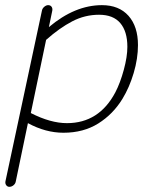

<svg xmlns="http://www.w3.org/2000/svg" viewBox="-20 -514 594 742"><path d="M16.1 208Q8.8 208 4.2 201.9Q-0.5 195.8 1 187L142.1 -473.1Q143.6 -481.4 151.1 -487.8Q158.7 -494.1 166 -494.1Q174.8 -494.1 179.2 -488Q183.6 -481.9 182.1 -473.1L168.9 -409.2Q269.5 -494.1 374 -494.1Q439.9 -494.1 476.6 -452.9Q513.2 -411.6 513.2 -339.8Q513.2 -287.6 496.6 -231.7Q480 -175.8 453.1 -131.8Q417 -72.8 359.9 -36.9Q302.7 -1 225.1 -1Q156.2 -1 87.9 -38.1L41 187Q39.6 195.8 32.2 201.9Q24.9 208 16.1 208ZM238.8 -38.1Q362.8 -38.1 425.8 -157.2Q444.8 -193.8 458.5 -244.4Q472.2 -294.9 472.2 -333Q472.2 -392.6 444.8 -424.8Q417.5 -457 362.8 -457Q308.1 -457 259.3 -431.6Q210.4 -406.2 158.2 -359.9L99.1 -77.1Q175.3 -38.1 238.8 -38.1Z"/></svg>

Font: Comic Neue Light
Style: Italic
Weight: 300
Italic angle: -12°
Designer: Craig Rozynski
Foundry: Craig Rozynski
Version: Version 2.003;hotconv 1.0.109;makeotfexe 2.5.65596